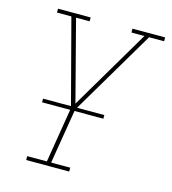

<svg xmlns="http://www.w3.org/2000/svg" viewBox="-109 -610 819 914"><g transform="rotate(15 300.0 -152.5)"><path d="M104 215V196H201L246 -79L135 -501H64V-520H225V-501H158L261 -105L495 -501H431V-520H592V-501H518L267 -77L222 196H316V215ZM106 -70V-88H408V-70Z"/></g></svg>

Font: Iosevka Etoile Thin Oblique
Style: Regular
Weight: 100
Italic angle: -9°
Designer: Belleve Invis
Foundry: Belleve Invis
Version: Version 15.5.2; ttfautohint (v1.8.4)